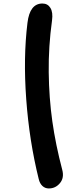

<svg xmlns="http://www.w3.org/2000/svg" viewBox="-20 -875 445 1092"><path d="M257.8 196.8Q236.3 196.8 221.2 182.6Q206.1 168.5 200.2 143.1Q146.5 -73.2 129.2 -310.3Q111.8 -547.4 136.2 -745.1Q149.4 -855 221.2 -855Q251.5 -855 266.8 -829.8Q282.2 -804.7 275.9 -758.8Q255.4 -610.4 257.1 -464.1Q258.8 -317.9 277.6 -185.1Q296.4 -52.2 334 90.8Q346.2 136.2 321 166.5Q295.9 196.8 257.8 196.8Z"/></svg>

Font: Shantell Sans Irregular Bouncy
Style: Italic
Weight: 600
Italic angle: -11.31°
Designer: Stephen Nixon, Anya Danilova, Shantell Martin
Foundry: Arrow Type
Version: Version 1.006;[9816181b4]